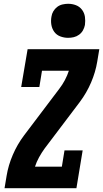

<svg xmlns="http://www.w3.org/2000/svg" viewBox="-20 -995 545 1015"><path d="M4 0 15 -66Q24 -121 47.5 -176Q71 -231 107 -279L293 -525Q310 -547 323 -571.5Q336 -596 344 -621H202L188 -535H92L126 -735H505L494 -669Q485 -614 461.5 -559Q438 -504 402 -456L216 -210Q200 -188 186.5 -163.5Q173 -139 165 -114H307L321 -200H417L384 0ZM340 -795Q319 -795 299 -802.5Q279 -810 267 -826.5Q255 -843 251.5 -864Q248 -885 252 -907Q254 -922 262 -935.5Q270 -949 282.5 -958.5Q295 -968 310.5 -971.5Q326 -975 340 -975Q362 -975 381.5 -967.5Q401 -960 413.5 -943.5Q426 -927 429 -906Q432 -885 429 -863Q426 -848 418.5 -834.5Q411 -821 398 -811.5Q385 -802 370 -798.5Q355 -795 340 -795Z"/></svg>

Font: Iosevka Curly Slab HvObl
Style: Regular
Weight: 900
Italic angle: -9°
Monospace: yes
Designer: Belleve Invis
Foundry: Belleve Invis
Version: Version 11.1.0; ttfautohint (v1.8.3)